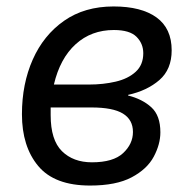

<svg xmlns="http://www.w3.org/2000/svg" viewBox="-20 -565 581 595"><path d="M259 10Q149 10 98.5 -50.5Q48 -111 48 -211Q48 -305 81.5 -380.5Q115 -456 178.5 -500.5Q242 -545 332 -545Q418 -545 465 -511Q512 -477 512 -409Q512 -350 474 -317Q436 -284 377 -271V-269Q421 -258 449 -232.5Q477 -207 477 -155Q477 -118 456.5 -79.5Q436 -41 388 -15.5Q340 10 259 10ZM147 -303H256Q300 -303 338.5 -312Q377 -321 400.5 -342.5Q424 -364 424 -400Q424 -430 403 -451Q382 -472 333 -472Q263 -472 214.5 -428Q166 -384 147 -303ZM265 -62Q331 -62 361.5 -90.5Q392 -119 392 -156Q392 -194 361 -213Q330 -232 263 -232H137V-208Q137 -131 172 -96.5Q207 -62 265 -62Z"/></svg>

Font: Noto IKEA Latin
Style: Italic
Weight: 400
Italic angle: -12°
Designer: Monotype Design Team
Foundry: Monotype Imaging Inc.
Version: Version 1.0